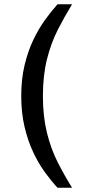

<svg xmlns="http://www.w3.org/2000/svg" viewBox="-20 -758 405 895"><path d="M79 -310Q79 -389 94.5 -454Q110 -519 135 -571.5Q160 -624 190 -665.5Q220 -707 248 -738H316Q282 -683 250 -620.5Q218 -558 199 -482Q180 -406 180 -310ZM248 117Q220 87 190 46Q160 5 135 -48Q110 -101 94.5 -166.5Q79 -232 79 -310H180Q180 -215 199 -138.5Q218 -62 250 0.5Q282 63 316 117Z"/></svg>

Font: Montagu Slab 24pt
Style: Regular
Weight: 400
Designer: Florian Karsten
Foundry: Florian Karsten
Version: Version 1.000